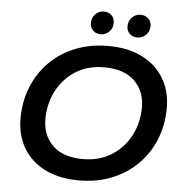

<svg xmlns="http://www.w3.org/2000/svg" viewBox="-59 -946 969 1013"><g transform="rotate(5 425.5 -439.5)"><path d="M396 10Q290 10 215 -28Q140 -66 100.5 -133.5Q61 -201 61 -289Q61 -378 91.5 -454.5Q122 -531 178.5 -588.5Q235 -646 314 -678Q393 -710 490 -710Q595 -710 670 -672Q745 -634 785 -566.5Q825 -499 825 -411Q825 -322 794.5 -245.5Q764 -169 707 -111.5Q650 -54 571 -22Q492 10 396 10ZM407 -104Q495 -104 559.5 -145Q624 -186 659 -254Q694 -322 694 -403Q694 -489 638.5 -542.5Q583 -596 478 -596Q390 -596 326 -555Q262 -514 227 -446Q192 -378 192 -297Q192 -211 247 -157.5Q302 -104 407 -104ZM637 -768Q613 -768 597 -783Q581 -798 581 -822Q581 -852 600 -870.5Q619 -889 645 -889Q668 -889 685 -874Q702 -859 702 -834Q702 -805 682.5 -786.5Q663 -768 637 -768ZM444 -768Q419 -768 403 -783Q387 -798 387 -822Q387 -852 406 -870.5Q425 -889 450 -889Q475 -889 491 -874Q507 -859 507 -834Q507 -805 488 -786.5Q469 -768 444 -768Z"/></g></svg>

Font: Montserrat SemiBold
Style: Italic
Weight: 600
Italic angle: -11.3°
Designer: Julieta Ulanovsky
Foundry: Julieta Ulanovsky
Version: Version 9.000; ttfautohint (v1.8.4.7-5d5b)